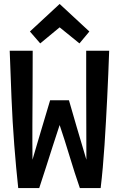

<svg xmlns="http://www.w3.org/2000/svg" viewBox="-20 -949 600 969"><path d="M72 0Q61 -101 52 -217Q43 -333 38 -455.5Q33 -578 29 -693H145Q145 -603 144.5 -507.5Q144 -412 143.5 -319Q143 -226 144 -143Q155 -180 167 -221.5Q179 -263 191.5 -304Q204 -345 214.5 -381Q225 -417 233 -443H328Q343 -389 366.5 -310Q390 -231 416 -143Q416 -226 415.5 -318.5Q415 -411 415 -507Q415 -603 415 -693H531Q527 -577 521 -455Q515 -333 507.5 -217Q500 -101 488 0H383Q357 -75 332 -158Q307 -241 281 -318Q265 -269 247 -214Q229 -159 212 -104.5Q195 -50 178 0ZM183 -730 131 -790 281 -929 431 -790 381 -730 281 -811Z"/></svg>

Font: Ubuntu Sans Mono SemiBold
Style: Regular
Weight: 600
Monospace: yes
Designer: Dalton Maag Ltd
Foundry: Dalton Maag Ltd
Version: Version 1.006